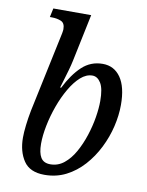

<svg xmlns="http://www.w3.org/2000/svg" viewBox="-86 -822 685 894"><g transform="rotate(10 256.5 -375.0)"><path d="M186 10Q117 10 87.5 -34Q58 -78 58 -144Q58 -168 62 -202.5Q66 -237 73 -273L146 -618Q156 -661 156 -673Q156 -702 137 -710Q118 -718 93 -718H84L93 -760H272L225 -535Q221 -516 214 -491Q207 -466 199.5 -441.5Q192 -417 188 -403H193Q226 -469 267 -507.5Q308 -546 365 -546Q419 -546 450 -501.5Q481 -457 481 -372Q481 -323 468.5 -270Q456 -217 431 -167Q406 -117 370 -77Q334 -37 288 -13.5Q242 10 186 10ZM205 -43Q241 -43 269.5 -66Q298 -89 319 -126.5Q340 -164 354.5 -208.5Q369 -253 376 -296Q383 -339 383 -373Q383 -432 367 -458Q351 -484 327 -484Q298 -484 271.5 -460.5Q245 -437 222 -397.5Q199 -358 182 -311Q165 -264 155.5 -216.5Q146 -169 146 -130Q146 -87 159.5 -65Q173 -43 205 -43Z"/></g></svg>

Font: Noto Serif SemiCondensed
Style: Italic
Weight: 400
Width: 4
Italic angle: -12°
Designer: Monotype Design Team
Foundry: Monotype Imaging Inc.
Version: Version 2.013